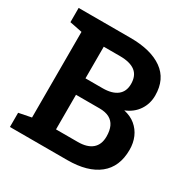

<svg xmlns="http://www.w3.org/2000/svg" viewBox="-162 -852 970 993"><g transform="rotate(30 323.0 -355.5)"><path d="M27.5 0V-84.7L102.1 -99.5V-610.9L27.5 -625.8V-710.9H102.1H337.1Q459.6 -710.9 528.3 -662.1Q597.1 -613.3 597.1 -516.2Q597.1 -467.1 571.1 -428.3Q545.2 -389.5 496.8 -369.9Q537.8 -361.1 565.7 -337.9Q593.7 -314.7 608.2 -281.2Q622.7 -247.6 622.7 -206.8Q622.7 -105.1 556.7 -52.5Q490.7 0 370.3 0ZM240.2 -108.3H370.3Q426 -108.3 455.5 -133.3Q485 -158.3 485 -206.7Q485 -242.2 473.8 -266.3Q462.6 -290.3 439.6 -302.7Q416.5 -315 380.9 -315H240.2ZM240.2 -413.1H342.7Q398.5 -413.1 428.8 -436.7Q459 -460.3 459 -505.3Q459 -555 428.3 -578.6Q397.6 -602.1 337.1 -602.1H240.2Z"/></g></svg>

Font: Hanuman
Style: Regular
Weight: 400
Designer: Danh Hong
Foundry: Danh Hong
Version: Version 9.000